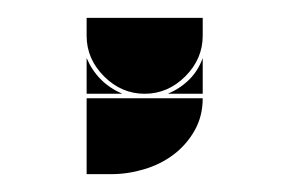

<svg xmlns="http://www.w3.org/2000/svg" viewBox="-20 -107 324 215"><path d="M77 3H207Q207 23 198 39Q189 55 174.5 66Q160 77 141.5 82.5Q123 88 105 88H77ZM142 -2Q116 -2 96.5 -21.5Q77 -41 77 -67V-87H207V-67Q207 -41 187.5 -21.5Q168 -2 142 -2ZM77 -42Q89 -14 117 -2H77ZM168 -2Q182 -8 192 -18Q202 -28 207 -42V-2Z"/></svg>

Font: CAT DyFa
Style: Regular
Weight: 400
Designer: Peter Wiegel
Foundry: Peter Wiegel
Version: Version 1.001; ttfautohint (v1.3)